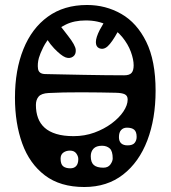

<svg xmlns="http://www.w3.org/2000/svg" viewBox="-20 -738 684 770"><path d="M318 12Q221.5 12 160 -34.8Q98.5 -81.5 69.2 -162.5Q40 -243.5 40 -346Q40 -457 73.8 -540.8Q107.5 -624.5 172 -671.2Q236.5 -718 329 -718Q404 -718 466.5 -682.2Q529 -646.5 566.5 -570.5Q604 -494.5 604 -374Q604 -262 570.8 -174.8Q537.5 -87.5 473.5 -37.8Q409.5 12 318 12ZM489 -226Q474.5 -226 465.8 -216.5Q457 -207 457 -188Q457 -171.5 466 -163.2Q475 -155 491.5 -155Q512 -155 520 -165Q528 -175 528 -189Q528 -209.5 518.2 -217.8Q508.5 -226 489 -226ZM389 -153.5Q366 -153.5 355 -141.8Q344 -130 344 -111.5Q344 -87 356.2 -76.2Q368.5 -65.5 394.5 -65.5Q413.5 -65.5 422.8 -78.5Q432 -91.5 432 -102.5Q432 -132 420 -142.8Q408 -153.5 389 -153.5ZM260.5 -134Q245 -134 234 -126Q223 -118 223 -102Q223 -79.5 233.2 -71.2Q243.5 -63 262 -63Q277.5 -63 285.8 -72.5Q294 -82 294 -100Q294 -111.5 285.8 -122.8Q277.5 -134 260.5 -134ZM470 -644Q465.5 -636 461 -627.2Q456.5 -618.5 452 -610Q429 -568 412 -552.5Q395 -537 377 -545Q364.5 -551 364.5 -569.2Q364.5 -587.5 380 -618Q393 -641.5 399.2 -651.5Q405.5 -661.5 410 -669Q417 -680.5 429 -681.5Q441 -682.5 452 -677Q462.5 -672 468.5 -662.5Q474.5 -653 470 -644ZM222 -634Q229.5 -624.5 237.2 -614.5Q245 -604.5 253 -594Q282.5 -556.5 283.8 -538Q285 -519.5 273 -511Q259.5 -501.5 242.2 -508.2Q225 -515 197 -544Q180.5 -562 172.8 -574.5Q165 -587 158 -599Q153 -608 157 -620.8Q161 -633.5 170 -641Q180.5 -649.5 196 -648.5Q211.5 -647.5 222 -634ZM533 -289Q535.5 -286 537.8 -283.5Q540 -281 542 -278Q547.5 -271.5 544.8 -264.5Q542 -257.5 536 -252Q530 -247.5 523 -246.2Q516 -245 512 -251Q509 -255.5 506 -259.5Q503 -263.5 500 -268Q494 -276.5 496.5 -283.5Q499 -290.5 505 -294Q511 -298 519 -297.2Q527 -296.5 533 -289ZM324 -656Q277.5 -656 244 -639.5Q210.5 -623 188.2 -598.2Q166 -573.5 153.5 -548.5Q141 -523.5 136 -506Q129.5 -482 132.5 -462Q135.5 -442 160 -441Q191 -440.5 231.5 -439.5Q272 -438.5 316 -437.8Q360 -437 402 -436.5Q444 -436 478 -436Q499 -436 507.5 -445.5Q516 -455 516 -476Q516 -499.5 504.8 -530.2Q493.5 -561 470 -589.8Q446.5 -618.5 410.2 -637.2Q374 -656 324 -656ZM275 -192Q319.5 -192 358.5 -206.2Q397.5 -220.5 427.8 -243Q458 -265.5 475 -291Q492 -316.5 492 -339Q492 -354 480.5 -359.8Q469 -365.5 444 -366Q417 -367 381.2 -367.2Q345.5 -367.5 307.5 -367.8Q269.5 -368 234.8 -367.2Q200 -366.5 175 -365Q146 -363.5 135 -350.8Q124 -338 124 -317Q124 -288 132.5 -265Q141 -242 159 -225.8Q177 -209.5 205.8 -200.8Q234.5 -192 275 -192Z"/></svg>

Font: Kablammo
Style: Regular
Weight: 400
Designer: Travis Kochel, Lizy Gershenzon, Daria Petrova, Ethan Cohen
Foundry: Vectro Type Foundry
Version: Version 1.002